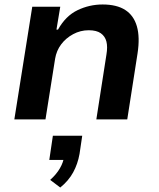

<svg xmlns="http://www.w3.org/2000/svg" viewBox="-20 -533 710 857"><path d="M44 0 124 -503H249L232 -401H239Q273 -462 326 -487.5Q379 -513 438 -513Q501 -513 539 -488.5Q577 -464 591 -415.5Q605 -367 594 -295L548 0H410L455 -289Q461 -324 455 -347.5Q449 -371 430 -384.5Q411 -398 376 -398Q339 -398 306.5 -380.5Q274 -363 253 -335Q232 -307 226 -271L183 0ZM249 304 204 270Q232 245 247.5 218Q263 191 266 166L287 181H200L216 73H347L335 154Q327 199 306.5 236.5Q286 274 249 304Z"/></svg>

Font: Nunito Sans 6pt
Style: Bold Italic
Weight: 700
Italic angle: -9°
Version: Version 3.101;gftools[0.9.27]